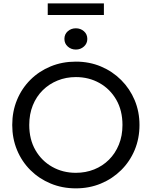

<svg xmlns="http://www.w3.org/2000/svg" viewBox="-20 -1070 874 1106"><path d="M417 15Q338.5 15 271.8 -12.8Q205 -40.5 155.2 -90Q105.5 -139.5 78 -206Q50.5 -272.5 50.5 -350Q50.5 -428 78 -494.5Q105.5 -561 155.2 -610.5Q205 -660 271.8 -687.5Q338.5 -715 417 -715Q495 -715 561.5 -687Q628 -659 678 -609Q728 -559 755.8 -492.8Q783.5 -426.5 783.5 -350Q783.5 -272.5 755.8 -206Q728 -139.5 678 -90Q628 -40.5 561.5 -12.8Q495 15 417 15ZM417 -74.5Q473.5 -74.5 522.2 -94Q571 -113.5 607.5 -149.8Q644 -186 664.8 -237Q685.5 -288 685.5 -350Q685.5 -433.5 649.8 -495.5Q614 -557.5 553 -591.8Q492 -626 417 -626Q360.5 -626 311.8 -606.2Q263 -586.5 226.2 -550.2Q189.5 -514 169 -463.2Q148.5 -412.5 148.5 -350Q148.5 -267 184.2 -205Q220 -143 281 -108.8Q342 -74.5 417 -74.5ZM417 -784.5Q390 -784.5 370.5 -801.8Q351 -819 351 -846Q351 -873 370.5 -890Q390 -907 417 -907Q444 -907 463.5 -890Q483 -873 483 -845.5Q483 -819.5 463.5 -802Q444 -784.5 417 -784.5ZM255 -983.5V-1050.5H578.5V-983.5Z"/></svg>

Font: Geologica Roman Light
Style: Regular
Weight: 300
Designer: Sindre Bremnes, Frode Helland
Foundry: Monokrom Skriftforlag AS
Version: Version 1.010;gftools[0.9.28]